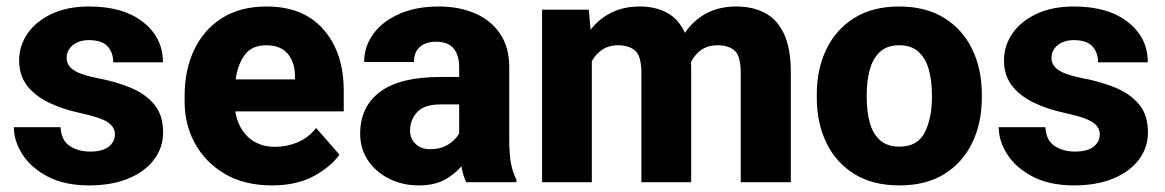

<svg xmlns="http://www.w3.org/2000/svg" viewBox="-20 -558 3569 588"><path d="M332 -147Q332 -168.5 310.5 -183.3Q289.1 -198.2 225.6 -211.9Q172.9 -223.1 130.4 -243.4Q87.9 -263.7 63.2 -295.4Q38.6 -327.1 38.6 -373Q38.6 -417.5 64 -454.8Q89.4 -492.2 137.5 -515.1Q185.5 -538.1 252.9 -538.1Q357.9 -538.1 418.5 -490.2Q479 -442.4 479 -367.2H326.7Q326.7 -397.5 309.1 -416.3Q291.5 -435.1 252.4 -435.1Q222.2 -435.1 203.1 -419.7Q184.1 -404.3 184.1 -380.4Q184.1 -357.9 205.3 -343.5Q226.6 -329.1 277.8 -318.8Q333 -308.6 378.7 -290Q424.3 -271.5 451.9 -238.8Q479.5 -206.1 479.5 -152.3Q479.5 -106 451.7 -69.1Q423.8 -32.2 373 -11.2Q322.3 9.8 252.9 9.8Q178.2 9.8 126.7 -17.1Q75.2 -43.9 48.8 -85Q22.5 -126 22.5 -168.5H165.5Q167.5 -128.4 193.4 -111.1Q219.2 -93.8 256.3 -93.8Q293.5 -93.8 312.7 -108.6Q332 -123.5 332 -147Z M813 9.8Q729 9.8 669.2 -25.1Q609.4 -60.1 577.4 -118.2Q545.4 -176.3 545.4 -246.6V-265.1Q545.4 -343.8 574.7 -405.5Q604 -467.3 659.9 -502.7Q715.8 -538.1 796.4 -538.1Q909.2 -538.1 970.9 -467.5Q1032.7 -397 1032.7 -279.3V-216.8H700.7Q708.5 -167.5 740.2 -137.9Q772 -108.4 822.8 -108.4Q858.9 -108.4 891.6 -122.3Q924.3 -136.2 948.2 -166L1019.5 -84.5Q995.1 -48.8 942.4 -19.5Q889.6 9.8 813 9.8ZM795.4 -419.4Q751.5 -419.4 729.7 -390.1Q708 -360.8 701.7 -314.9H883.3V-326.7Q882.8 -368.2 860.8 -393.8Q838.9 -419.4 795.4 -419.4Z M1407.7 0Q1398.4 -19 1393.1 -48.8Q1372.6 -24.4 1341.3 -7.3Q1310.1 9.8 1262.2 9.8Q1212.9 9.8 1172.1 -10.5Q1131.3 -30.8 1107.2 -66.4Q1083 -102.1 1083 -148.4Q1083 -231 1143.8 -276.6Q1204.6 -322.3 1329.1 -322.3H1386.2V-352.5Q1386.2 -388.2 1369.6 -409.2Q1353 -430.2 1315.4 -430.2Q1283.7 -430.2 1265.6 -414.1Q1247.6 -397.9 1247.6 -368.2H1095.2Q1095.2 -415.5 1123.3 -454.1Q1151.4 -492.7 1202.9 -515.4Q1254.4 -538.1 1323.7 -538.1Q1385.7 -538.1 1434.3 -517.3Q1482.9 -496.6 1511.2 -455.1Q1539.6 -413.6 1539.6 -351.6V-130.4Q1539.6 -83 1545.2 -55.7Q1550.8 -28.3 1561.5 -8.3V0ZM1296.9 -101.1Q1330.6 -101.1 1353.5 -116Q1376.5 -130.9 1386.2 -149.4V-238.3H1330.6Q1279.3 -238.3 1257.6 -214.6Q1235.8 -190.9 1235.8 -157.7Q1235.8 -133.3 1252.9 -117.2Q1270 -101.1 1296.9 -101.1Z M1872.6 -419.4Q1845.2 -419.4 1825 -406.2Q1804.7 -393.1 1792.5 -370.6V0H1640.1V-528.3H1783.2L1788.6 -466.8Q1814.5 -500.5 1852.3 -519.3Q1890.1 -538.1 1939.9 -538.1Q1987.3 -538.1 2022.9 -518.8Q2058.6 -499.5 2077.6 -457.5Q2103 -495.1 2142.3 -516.6Q2181.6 -538.1 2234.9 -538.1Q2284.7 -538.1 2322.3 -518.6Q2359.9 -499 2380.9 -454.6Q2401.9 -410.2 2401.9 -335V0H2248.5V-335Q2248.5 -387.2 2229.5 -403.3Q2210.4 -419.4 2177.7 -419.4Q2148.4 -419.4 2128.2 -405.5Q2107.9 -391.6 2096.2 -367.7Q2096.7 -360.4 2096.7 -352.5V0H1944.3V-334Q1944.3 -386.2 1925.3 -402.8Q1906.2 -419.4 1872.6 -419.4Z M2481.4 -258.8V-269Q2481.4 -346.2 2510.7 -407Q2540 -467.8 2596.2 -502.9Q2652.3 -538.1 2733.4 -538.1Q2815.4 -538.1 2871.8 -502.9Q2928.2 -467.8 2957.5 -407Q2986.8 -346.2 2986.8 -269V-258.8Q2986.8 -181.6 2957.5 -120.8Q2928.2 -60.1 2872.1 -25.1Q2815.9 9.8 2734.4 9.8Q2652.8 9.8 2596.4 -25.1Q2540 -60.1 2510.7 -120.8Q2481.4 -181.6 2481.4 -258.8ZM2634.3 -269V-258.8Q2634.3 -216.8 2643.6 -182.9Q2652.8 -148.9 2674.8 -128.9Q2696.8 -108.9 2734.4 -108.9Q2790 -108.9 2812 -152.3Q2834 -195.8 2834 -258.8V-269Q2834 -310.1 2824.7 -344.2Q2815.4 -378.4 2793.5 -398.9Q2771.5 -419.4 2733.4 -419.4Q2696.3 -419.4 2674.6 -398.9Q2652.8 -378.4 2643.6 -344.2Q2634.3 -310.1 2634.3 -269Z M3348.1 -147Q3348.1 -168.5 3326.7 -183.3Q3305.2 -198.2 3241.7 -211.9Q3189 -223.1 3146.5 -243.4Q3104 -263.7 3079.3 -295.4Q3054.7 -327.1 3054.7 -373Q3054.7 -417.5 3080.1 -454.8Q3105.5 -492.2 3153.6 -515.1Q3201.7 -538.1 3269 -538.1Q3374 -538.1 3434.6 -490.2Q3495.1 -442.4 3495.1 -367.2H3342.8Q3342.8 -397.5 3325.2 -416.3Q3307.6 -435.1 3268.6 -435.1Q3238.3 -435.1 3219.2 -419.7Q3200.2 -404.3 3200.2 -380.4Q3200.2 -357.9 3221.4 -343.5Q3242.7 -329.1 3293.9 -318.8Q3349.1 -308.6 3394.8 -290Q3440.4 -271.5 3468 -238.8Q3495.6 -206.1 3495.6 -152.3Q3495.6 -106 3467.8 -69.1Q3439.9 -32.2 3389.2 -11.2Q3338.4 9.8 3269 9.8Q3194.3 9.8 3142.8 -17.1Q3091.3 -43.9 3064.9 -85Q3038.6 -126 3038.6 -168.5H3181.6Q3183.6 -128.4 3209.5 -111.1Q3235.4 -93.8 3272.5 -93.8Q3309.6 -93.8 3328.9 -108.6Q3348.1 -123.5 3348.1 -147Z"/></svg>

Font: Vazirmatn FD ExtraBold
Style: Regular
Weight: 800
Designer: Saber Rastikerdar
Foundry: Saber Rastikerdar
Version: Version 33.003